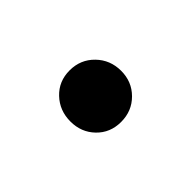

<svg xmlns="http://www.w3.org/2000/svg" viewBox="-34 -217 329 329"><g transform="rotate(-45 130.0 -52.5)"><path d="M68.4 -52.2Q68.4 -25.9 85.7 -8.1Q103 9.8 129.4 9.8Q155.8 9.8 173.6 -8.1Q191.4 -25.9 191.4 -52.2Q191.4 -78.6 173.6 -96.9Q155.8 -115.2 129.4 -115.2Q103 -115.2 85.7 -96.9Q68.4 -78.6 68.4 -52.2Z"/></g></svg>

Font: Giphurs SC
Style: Regular
Weight: 400
Version: Version 0.920